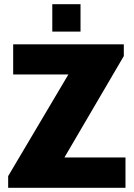

<svg xmlns="http://www.w3.org/2000/svg" viewBox="-20 -898 640 918"><path d="M19 0V-56L307 -542H43V-686H572V-630L288 -145H580V0ZM230 -747V-878H365V-747Z"/></svg>

Font: Chivo Mono ExtraBold
Style: Regular
Weight: 800
Monospace: yes
Designer: Hector Gatti
Foundry: Omnibus-Type
Version: Version 1.008